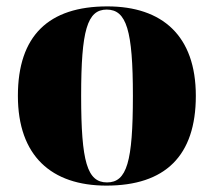

<svg xmlns="http://www.w3.org/2000/svg" viewBox="-20 -571 670 601"><path d="M313 10C497 10 593 -83 593 -271C593 -459 488 -551 316 -551C132 -551 36 -459 36 -271C36 -83 141 10 313 10ZM315 0C253 0 234 -64 234 -271C234 -476 253 -541 314 -541C376 -541 396 -476 396 -271C396 -64 377 0 315 0Z"/></svg>

Font: Noto Serif Display Black
Style: Regular
Weight: 900
Designer: Monotype Design Team
Foundry: Monotype Imaging Inc.
Version: Version 2.009